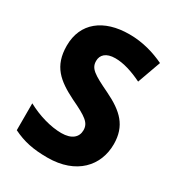

<svg xmlns="http://www.w3.org/2000/svg" viewBox="-176 -833 876 953"><g transform="rotate(30 262.5 -357.0)"><path d="M492 -212C492 -317 436 -370 335 -419C237 -466 209 -484 209 -527C209 -561 233 -586 286 -586C333 -586 386 -569 441 -542L489 -676C432 -703 365 -724 287 -724C140 -724 45 -650 45 -520C45 -402 106 -353 206 -303C299 -259 327 -239 327 -197C327 -158 298 -130 238 -130C178 -130 104 -151 40 -186V-32C101 -2 157 10 239 10C405 10 492 -89 492 -212Z"/></g></svg>

Font: Noto Sans Lao SemiCondensed ExtraBold
Style: Regular
Weight: 800
Width: 4
Designer: Monotype Design Team
Foundry: Monotype Imaging Inc.
Version: Version 2.003